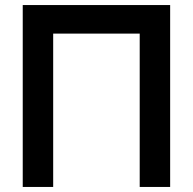

<svg xmlns="http://www.w3.org/2000/svg" viewBox="-20 -740 764 760"><path d="M190.5 0V-607H533V0H653.5V-720H70V0Z"/></svg>

Font: Hauora
Style: Bold
Weight: 700
Designer: Wayne Shih
Foundry: WCYS
Version: Version 1.001;hotconv 1.0.109;makeotfexe 2.5.65596